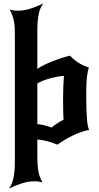

<svg xmlns="http://www.w3.org/2000/svg" viewBox="-20 -808 572 1111"><path d="M66 -605Q66 -630 65 -650Q64 -670 60.5 -687Q57 -704 51 -720Q45 -736 36 -753Q56 -746 83 -746Q116 -746 152.5 -757Q189 -768 231 -788Q211 -764 203.5 -724Q196 -684 196 -632V-409Q231 -433 283.5 -453.5Q336 -474 385 -486Q409 -460 437 -443Q465 -426 494 -418Q483 -376 481 -338.5Q479 -301 479 -263Q479 -216 480 -181Q481 -146 483 -121Q485 -96 488 -80.5Q491 -65 496 -56Q451 -48 404.5 -25.5Q358 -3 312 29Q281 16 253.5 9Q226 2 196 -1V100Q196 126 197.5 145.5Q199 165 202 182.5Q205 200 211 215.5Q217 231 226 248Q206 241 179 241Q146 241 109.5 252Q73 263 31 283Q51 259 58.5 219Q66 179 66 127ZM279 -70Q291 -81 311.5 -94.5Q332 -108 348 -115Q346 -137 345.5 -174.5Q345 -212 345 -246Q345 -278 346.5 -310Q348 -342 350 -369Q330 -368 307.5 -363.5Q285 -359 264 -353Q243 -347 225 -339.5Q207 -332 196 -325V-90Q212 -89 236 -83Q260 -77 279 -70Z"/></svg>

Font: New Rocker
Style: Regular
Weight: 400
Designer: Pablo Impallari, Brenda Gallo, Rodrigo Fuenzalida
Foundry: Pablo Impallari, Brenda Gallo, Rodrigo Fuenzalida
Version: Version 1.000; ttfautohint (v0.93) -l 8 -r 50 -G 200 -x 14 -